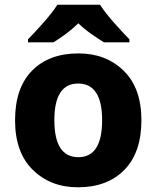

<svg xmlns="http://www.w3.org/2000/svg" viewBox="-20 -786 665 816"><path d="M581 -275Q581 -412 505.5 -485.5Q430 -559 314 -559Q188 -559 116 -485.5Q44 -412 44 -275Q44 -138 119.5 -64Q195 10 311 10Q436 10 508.5 -64Q581 -138 581 -275ZM211 -275Q211 -431 312 -431Q414 -431 414 -275Q414 -118 313 -118Q211 -118 211 -275ZM405 -766H224Q202 -732 164.5 -689.5Q127 -647 99 -619V-606H207Q233 -622 260 -642Q287 -662 313 -687Q339 -662 367.5 -642Q396 -622 422 -606H530V-619Q503 -646 465 -689Q427 -732 405 -766Z"/></svg>

Font: Noto Sans UI Extra
Style: Regular
Weight: 800
Designer: Monotype Design Team
Foundry: Monotype Imaging Inc.
Version: Version 1.901